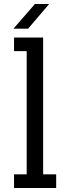

<svg xmlns="http://www.w3.org/2000/svg" viewBox="-20 -937 317 957"><path d="M195 -750H50V-682H113V-68H50V0H260V-68H195ZM154 -917H225L120 -794H47Z"/></svg>

Font: Kelly Slab
Style: Regular
Weight: 400
Designer: Denis Masharov
Foundry: Denis Masharov
Version: Version 1.001